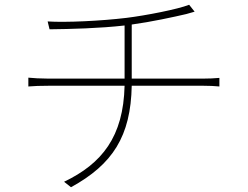

<svg xmlns="http://www.w3.org/2000/svg" viewBox="-20 -762 1040 806"><path d="M180 -672 188 -639C276 -640 397 -643 503 -655V-432H182C153 -432 116 -434 99 -436V-399C121 -401 151 -402 184 -402H503C498 -188 408 -75 249 1L278 24C453 -72 529 -190 533 -402H834C856 -402 884 -401 901 -399V-435C881 -433 855 -432 833 -432H533V-659C614 -670 711 -691 762 -703C775 -707 787 -710 797 -713L774 -742C726 -723 592 -697 511 -687C404 -674 254 -667 180 -672Z"/></svg>

Font: Source Han Sans JP ExtraLight
Style: Regular
Weight: 250
Designer: Ryoko NISHIZUKA 西塚涼子 (kana, bopomofo & ideographs); Paul D. Hunt (Latin, Greek & Cyrillic); Sandoll Communications 산돌커뮤니
Foundry: Adobe
Version: Version 2.001;hotconv 1.0.107;makeotfexe 2.5.65593